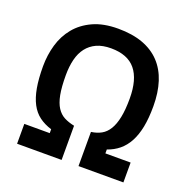

<svg xmlns="http://www.w3.org/2000/svg" viewBox="-124 -809 914 928"><g transform="rotate(20 333.5 -345.0)"><path d="M330.1 -689.9Q402.8 -689.9 456.8 -670.2Q510.7 -650.4 546.4 -612.5Q582 -574.7 599.6 -520Q617.2 -465.3 617.2 -395Q617.2 -334 608.2 -288.3Q599.1 -242.7 581.3 -209.7Q563.5 -176.8 537.4 -155.3Q511.2 -133.8 477.1 -122.1V-102.1H606.9V0H376V-175.8Q405.3 -179.7 427.7 -192.1Q450.2 -204.6 465.6 -229.7Q481 -254.9 489 -294.2Q497.1 -333.5 497.1 -391.1Q497.1 -489.7 456.3 -539.3Q415.5 -588.9 330.1 -588.9Q286.6 -588.9 256.1 -575Q225.6 -561 205.8 -535.4Q186 -509.8 177 -473.4Q168 -437 168 -392.1Q168 -331.1 175.5 -292Q183.1 -252.9 198.5 -229.2Q213.9 -205.6 236.3 -193.8Q258.8 -182.1 289.1 -175.8V0H60.1V-102.1H190.9V-122.1Q154.3 -133.3 127.4 -153.3Q100.6 -173.3 83.5 -205.8Q66.4 -238.3 58.1 -284.7Q49.8 -331.1 49.8 -395Q49.8 -452.6 65.2 -505.9Q80.6 -559.1 114.3 -600.1Q147.9 -641.1 201.2 -665.5Q254.4 -689.9 330.1 -689.9Z"/></g></svg>

Font: Lorenzo Sans Medium
Style: Regular
Weight: 500
Foundry: Intel Corporation
Version: Version 1.00; ttfautohint (v1.5)